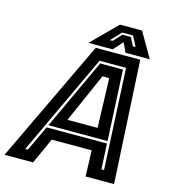

<svg xmlns="http://www.w3.org/2000/svg" viewBox="-171 -959 949 1059"><g transform="rotate(15 304.0 -429.0)"><path d="M-47 0 286.5 -700H540.5L578.5 0H416L411 -148H183L116 0ZM55 -60.5H70L138.5 -206H483L490 -60.5H505L476.5 -636.5H325ZM145 -220 332.5 -623H462.5L482.5 -220ZM238.5 -276H410.5L401.5 -558H363ZM382.5 -858H508.5L590.5 -716H452L427 -770L379 -716H240.5ZM405.5 -819 350.5 -761H366L410 -808H458L482 -761H497.5L467.5 -819Z"/></g></svg>

Font: Tourney Thin
Style: Italic
Weight: 100
Italic angle: -12°
Designer: Tyler Finck
Foundry: Etcetera Type Co
Version: Version 1.015